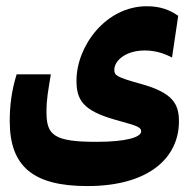

<svg xmlns="http://www.w3.org/2000/svg" viewBox="-20 -427 626 625"><path d="M264.2 178.7C467.3 178.7 562.5 84.5 562.5 -31.7C562.5 -88.4 543 -125 439 -153.8C359.9 -175.8 352.1 -181.2 352.1 -199.7C352.1 -229 388.2 -262.7 451.7 -262.7C486.8 -262.7 517.1 -252 540 -239.7L560.1 -375.5C533.7 -394 502.9 -406.7 458 -406.7C324.2 -406.7 229 -276.9 229 -164.6C229 -102.1 249.5 -67.4 353.5 -37.6C414.1 -20 439.5 -16.1 439.5 0.5C439.5 20 390.1 34.7 293.5 34.7C155.3 34.7 131.3 12.7 131.3 -62C131.3 -106.4 136.7 -129.9 145.5 -185.1H34.2C17.6 -131.8 11.7 -83 11.7 -32.7C11.7 114.7 87.9 178.7 264.2 178.7Z"/></svg>

Font: Cascadia Mono NF
Style: Bold
Weight: 700
Monospace: yes
Designer: Aaron Bell
Foundry: Saja Typeworks
Version: Version 2404.023